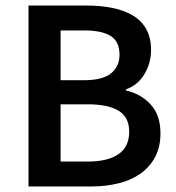

<svg xmlns="http://www.w3.org/2000/svg" viewBox="-20 -674 637 694"><path d="M83 0V-654H292Q343 -654 385.5 -645.5Q428 -637 459.5 -618.5Q491 -600 508.5 -569Q526 -538 526 -493Q526 -446 502 -406Q478 -366 435 -351V-347Q489 -335 524.5 -296.5Q560 -258 560 -192Q560 -143 541 -107Q522 -71 488.5 -47Q455 -23 409 -11.5Q363 0 309 0ZM199 -384H282Q351 -384 381.5 -409Q412 -434 412 -476Q412 -524 380 -544Q348 -564 284 -564H199ZM199 -90H297Q369 -90 408 -116.5Q447 -143 447 -198Q447 -250 409 -273.5Q371 -297 297 -297H199Z"/></svg>

Font: CV Source Sans Light
Style: Bold
Weight: 600
Designer: Paul D. Hunt
Foundry: Adobe Systems Incorporated
Version: Version 3.001